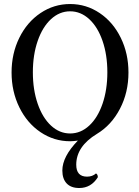

<svg xmlns="http://www.w3.org/2000/svg" viewBox="-20 -696 698 964"><path d="M377.9 248Q336.4 248 314.7 224.9Q293 201.7 293 160.2Q293 90.3 371.1 9.8Q348.1 13.2 332 13.2Q251 13.2 183.3 -32.5Q115.7 -78.1 76.9 -157.5Q38.1 -236.8 38.1 -332Q38.1 -427.2 76.9 -506.1Q115.7 -585 183.3 -630.4Q251 -675.8 332 -675.8Q413.1 -675.8 480.5 -630.4Q547.9 -585 586.4 -506.1Q625 -427.2 625 -332Q625 -231.4 582 -149.4Q539.1 -67.4 466.8 -23.9Q362.8 39.1 362.8 130.9Q362.8 190.9 417 190.9Q444.3 190.9 461.9 174.8Q471.2 179.7 471.2 193.8Q437.5 248 377.9 248ZM236.1 -65.4Q278.8 -25.9 332 -25.9Q385.3 -25.9 428 -65.4Q470.7 -105 494.9 -175.3Q519 -245.6 519 -333Q519 -420.4 494.9 -490.5Q470.7 -560.5 428 -599.9Q385.3 -639.2 332 -639.2Q278.8 -639.2 236.1 -599.9Q193.4 -560.5 169.2 -490.5Q145 -420.4 145 -333Q145 -245.6 169.2 -175.3Q193.4 -105 236.1 -65.4Z"/></svg>

Font: Junicode SmCond Medium
Style: Regular
Weight: 500
Width: 4
Designer: Peter S. Baker
Version: Version 2.206